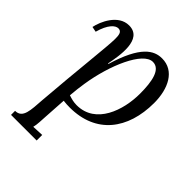

<svg xmlns="http://www.w3.org/2000/svg" viewBox="-215 -629 1002 1002"><g transform="rotate(45 285.5 -128.0)"><path d="M210 -292.5C224.1 -363.8 252 -511.2 147.9 -511.2C68.4 -511.2 27.3 -417 18.1 -370.1L47.4 -364.3C66.9 -435.1 97.2 -460.9 119.1 -460.9C145 -460.9 146 -434.1 146 -408.2C146 -356.9 121.1 -145 103 85C97.2 163.1 98.1 225.1 42 225.1V254.9H231V213.9L168 216.8C174.3 193.8 174.3 161.1 176.3 133.8L184.1 8.3C199.2 10.3 214.4 11.2 231 11.2C424.3 11.2 526.4 -122.6 526.4 -317.4C526.4 -422.4 482.9 -511.2 391.1 -511.2C332 -511.2 268.1 -475.6 213.4 -292.5ZM370.1 -464.4C425.3 -464.4 439.9 -390.6 439.9 -299.3C439.9 -177.7 389.2 -22.9 248 -22.9C226.1 -22.9 208 -27.8 187 -34.7C189.9 -69.8 193.4 -100.1 198.2 -129.9C223.1 -292 297.4 -464.4 370.1 -464.4Z"/></g></svg>

Font: Lora Italic
Style: Regular
Weight: 400
Italic angle: -3°
Designer: Olga Karpushina, Alexei Vanyashin
Foundry: Cyreal
Version: Version 1.011;PS 001.011;hotconv 1.0.70;makeotf.lib2.5.58329